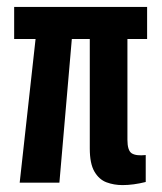

<svg xmlns="http://www.w3.org/2000/svg" viewBox="-20 -529 469 556"><path d="M37 0 83 -416H21V-509H406V-416H349V-124Q349 -93 361.5 -85Q374 -77 402 -80V-2Q366 7 335 7Q310 7 288.5 -1Q267 -9 253.5 -32Q240 -55 240 -99V-416H188L152 0Z"/></svg>

Font: Special Gothic Condensed Medium
Style: Regular
Weight: 500
Width: 3
Designer: Alistair McCready
Foundry: Monolith
Version: Version 1.000; ttfautohint (v1.8.4.7-5d5b)